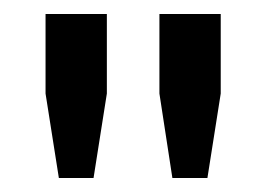

<svg xmlns="http://www.w3.org/2000/svg" viewBox="-20 -820 380 274"><path d="M64 -566 45 -686.5V-800H132.5V-686.5L113.5 -566ZM226 -566 207.5 -686.5V-800H295V-686.5L276 -566Z"/></svg>

Font: Big Shoulders Stencil Text SemiBold
Style: Regular
Weight: 600
Designer: Patric King
Foundry: XO Type Co
Version: Version 1.000